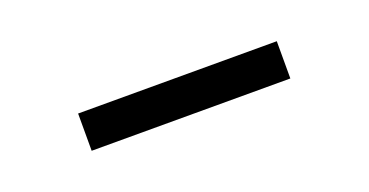

<svg xmlns="http://www.w3.org/2000/svg" viewBox="-21 -809 475 247"><g transform="rotate(-20 216.0 -685.5)"><path d="M352 -660V-711H80V-660Z"/></g></svg>

Font: AllPunType Light
Style: Regular
Weight: 300
Version: 1.0